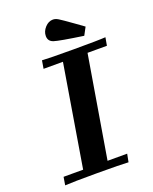

<svg xmlns="http://www.w3.org/2000/svg" viewBox="-160 -963 836 1050"><g transform="rotate(-20 258.5 -437.5)"><path d="M33.2 0 41 -46.9H154.8L252.9 -639.2H140.1L147.9 -686Q186 -683.1 332 -683.1Q479 -683.1 517.1 -686L508.8 -639.2H396L296.9 -46.9H411.1L401.9 0Q363.8 -2.9 217.8 -2.9Q74.2 -2.9 33.2 0ZM212.9 -803.2Q212.9 -830.1 233.4 -852.5Q253.9 -875 279.8 -875Q293.9 -875 310.1 -865.5Q326.2 -856 386.2 -813Q416 -791 435.1 -777.8L411.1 -732.9Q272.9 -752.9 242.9 -762.7Q212.9 -772.5 212.9 -803.2Z"/></g></svg>

Font: CMU Serif Extra
Style: BoldSlanted
Weight: 700
Italic angle: -9.46001°
Version: Version 0.7.0